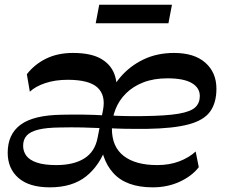

<svg xmlns="http://www.w3.org/2000/svg" viewBox="-20 -786 955 816"><path d="M191.9 10.2Q104 10.2 58.3 -29.8Q12.7 -69.8 12.7 -136.8Q12.7 -215.7 67.8 -256.2Q122.9 -296.8 243.3 -298.4Q291.7 -299.6 337.7 -298.8Q383.8 -298.1 424.3 -295.6L416.6 -241.3Q377.2 -243.3 329.6 -244.3Q281.9 -245.3 236.2 -244.2Q176.3 -243.7 142.1 -234.9Q107.8 -226.2 93.1 -209.4Q78.3 -192.6 78.3 -166.6Q78.3 -142.8 91.8 -124.3Q105.3 -105.8 136.6 -95.1Q167.8 -84.4 219.1 -84.4Q293.3 -84.4 338.5 -112.8Q383.7 -141.2 394.9 -201.1L417.9 -318.8Q429.7 -381.4 394.1 -414.2Q358.6 -446.9 267.8 -446.9Q214.7 -446.9 172.8 -432.9Q130.9 -419 106.8 -396.3L94.1 -470.4Q126.4 -512.4 175.7 -536.7Q224.9 -561 290.1 -561Q369 -561 412.4 -534.4Q455.9 -507.9 469.4 -461.3Q482.9 -414.8 471.4 -355.8L433.3 -166.6Q404.4 -83.1 345.9 -36.4Q287.3 10.2 191.9 10.2ZM629 10.2Q516.2 10.2 461.2 -50.9Q406.2 -112 406.2 -218.1Q406.2 -285.4 427.9 -346.9Q449.7 -408.3 490.4 -456.7Q531.1 -505 589.2 -533Q647.2 -561 720 -561Q805.9 -561 852.8 -519.4Q899.8 -477.9 899.8 -408.8Q899.8 -348.7 872.7 -311.5Q845.7 -274.3 780.9 -257.2Q716.1 -240 603.6 -238.3Q557.4 -237.8 518.3 -238.5Q479.1 -239.2 443.6 -241.2V-295.4Q479.2 -293.4 516 -292.7Q552.8 -292 587.9 -292.6Q686.9 -293.7 738.9 -302.7Q791 -311.7 810.1 -330.1Q829.2 -348.4 829.2 -377.9Q829.2 -412.9 795.1 -433Q760.9 -453.1 691.6 -453.1Q633.9 -453.1 589.9 -436.2Q545.9 -419.2 515.9 -389.6Q485.9 -360 470.7 -321.2Q455.6 -282.4 455.6 -238.8Q455.6 -161.9 505.8 -123.2Q556 -84.4 647.7 -84.4Q700.4 -84.4 741.7 -100.2Q783 -115.9 811.6 -142.1L824.8 -75.4Q795.7 -37.7 743.8 -13.7Q691.9 10.2 629 10.2ZM386.8 -687.2 401.7 -765.8H710.8L695.9 -687.2Z"/></svg>

Font: Savate ExtraLight
Style: Italic
Weight: 200
Italic angle: -11°
Designer: Max Esnée
Foundry: Plomb Type
Version: Version 2.000